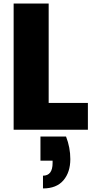

<svg xmlns="http://www.w3.org/2000/svg" viewBox="-20 -725 535 1073"><path d="M206.1 38.1H349.1Q373 99.6 373 164.1Q373 237.3 334.5 282.7Q295.9 328.1 220.2 328.1V256.8Q273.9 256.8 273.9 186V172.9H206.1ZM56.2 -705.1H252V-149.9H471.2V0H56.2Z"/></svg>

Font: Poppins ExtraBold
Style: Regular
Weight: 800
Designer: Ninad Kale (Devanagari), Jonny Pinhorn (Latin)
Foundry: Indian Type Foundry
Version: Version 3.200;PS 1.000;hotconv 16.6.54;makeotf.lib2.5.65590